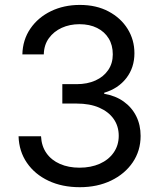

<svg xmlns="http://www.w3.org/2000/svg" viewBox="-20 -758 651 788"><path d="M307.6 10.3Q234.9 10.3 179 -16.1Q123 -42.5 90.6 -89.6Q58.1 -136.7 56.2 -198.7H148.4Q150.4 -158.2 170.7 -129.4Q190.9 -100.6 226.1 -85.2Q261.2 -69.8 306.2 -69.8Q353 -69.8 389.4 -85.9Q425.8 -102.1 446.5 -131.8Q467.3 -161.6 467.3 -200.7Q467.3 -240.2 446.5 -269.8Q425.8 -299.3 387.2 -316.2Q348.6 -333 294.4 -333H235.8V-412.6H294.4Q338.4 -412.6 371.8 -427.7Q405.3 -442.9 424.1 -470.5Q442.9 -498 442.9 -534.7Q442.9 -572.8 426 -600.3Q409.2 -627.9 378.4 -643.3Q347.7 -658.7 306.2 -658.7Q266.1 -658.7 233.4 -643.8Q200.7 -628.9 180.7 -601.3Q160.6 -573.7 159.7 -534.7H71.8Q73.2 -594.7 104.7 -640.6Q136.2 -686.5 189.2 -712.2Q242.2 -737.8 307.6 -737.8Q375.5 -737.8 425.8 -710.9Q476.1 -684.1 503.9 -639.2Q531.7 -594.2 531.7 -539.6Q531.7 -480.5 498.5 -437.5Q465.3 -394.5 407.7 -377.4V-373Q454.1 -365.2 487.5 -341.3Q521 -317.4 539.1 -281.2Q557.1 -245.1 557.1 -200.2Q557.1 -139.2 524.7 -91.6Q492.2 -43.9 435.8 -16.8Q379.4 10.3 307.6 10.3Z"/></svg>

Font: Inter 20pt
Style: Regular
Weight: 400
Version: Version 4.001;git-66647c0bb